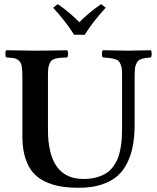

<svg xmlns="http://www.w3.org/2000/svg" viewBox="-20 -887 748 917"><path d="M209 -522V-268.1Q209 -32.2 378.9 -32.2Q414.1 -32.2 442.1 -40.3Q470.2 -48.3 489.3 -61Q508.3 -73.7 522.2 -93.5Q536.1 -113.3 543.7 -133.3Q551.3 -153.3 555.9 -179.7Q560.5 -206.1 561.8 -227.8Q563 -249.5 563 -276.9V-522Q563 -543.5 561.8 -556.9Q560.5 -570.3 555.7 -580.6Q550.8 -590.8 545.9 -595.9Q541 -601.1 528.3 -604.7Q515.6 -608.4 504.9 -609.6Q494.1 -610.8 471.2 -612.8Q466.8 -617.2 466.8 -629.9Q466.8 -642.6 471.2 -647Q563 -645 595.2 -645Q622.1 -645 700.2 -647Q704.6 -642.6 704.6 -629.9Q704.6 -617.2 700.2 -612.8Q682.1 -610.8 673.6 -609.6Q665 -608.4 654.3 -604.7Q643.6 -601.1 639.2 -595.7Q634.8 -590.3 630.1 -580.6Q625.5 -570.8 624.3 -556.9Q623 -543 623 -522V-294.9Q623 -239.3 615.2 -194.6Q607.4 -149.9 588.6 -110.8Q569.8 -71.8 540 -45.9Q510.3 -20 464.1 -5.1Q418 9.8 357.9 9.8Q309.6 9.8 271.5 3.7Q233.4 -2.4 197.8 -18.8Q162.1 -35.2 138.4 -62Q114.7 -88.9 100.8 -132.6Q86.9 -176.3 86.9 -234.9V-522Q86.9 -553.7 83.7 -571Q80.6 -588.4 70.3 -597.4Q60.1 -606.4 47.9 -608.9Q35.6 -611.3 9.8 -612.8Q5.4 -617.2 5.4 -629.9Q5.4 -642.6 9.8 -647Q101.6 -645 147 -645Q205.1 -645 300.8 -647Q305.2 -642.6 305.2 -629.9Q305.2 -617.2 300.8 -612.8Q278.8 -611.8 266.8 -610.8Q254.9 -609.9 242.9 -606.4Q231 -603 225.8 -597.7Q220.7 -592.3 216.1 -581.8Q211.4 -571.3 210.2 -557.4Q209 -543.5 209 -522ZM334 -721.2Q297.4 -779.8 233.9 -850.1L255.9 -867.2Q313 -828.1 358.9 -780.8Q402.8 -825.7 462.9 -867.2L484.9 -850.1Q422.9 -782.7 384.8 -721.2Z"/></svg>

Font: Common Serif SemiBold
Style: Regular
Weight: 600
Designer: Philipp H. Poll, Khaled Hosny
Foundry: Stefan Peev, Context Ltd.
Version: Version 1.026